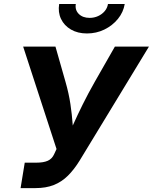

<svg xmlns="http://www.w3.org/2000/svg" viewBox="-20 -967 786 987"><path d="M85.8 0 107.2 -130.8H167.2Q204 -130.8 225.9 -140.7Q247.8 -150.7 258.4 -174.5L270.6 -200.9L99 -727.5H265.1L316.5 -547.1Q333.9 -486.7 342 -431.9Q350.1 -377.1 353.5 -328.9Q356.8 -280.7 359.9 -239.8H317.1Q335.9 -280.9 357.2 -328.6Q378.6 -376.3 405.6 -430.9Q432.6 -485.4 467.6 -547.1L570.6 -727.5H745.7L389.2 -141.2Q361 -95.5 329.1 -63.8Q297.1 -32.1 256.7 -16Q216.4 0 162.1 0ZM427.1 -795Q379.4 -795 344.7 -815.2Q309.9 -835.5 293.6 -869.9Q277.3 -904.3 284.2 -946.6H369.7Q364.6 -915.8 384.9 -895.5Q405.2 -875.1 440.8 -875.1Q464.3 -875.1 484.5 -884.4Q504.7 -893.7 518.3 -909.8Q531.9 -926 535.1 -946.6H621.2Q614.3 -904.3 586.2 -869.8Q558 -835.3 516.5 -815.1Q475.1 -795 427.1 -795Z"/></svg>

Font: Adwaita Sans
Style: Italic
Weight: 400
Italic angle: -9.39999°
Designer: Rasmus Andersson
Foundry: rsms
Version: Version 4.001;git-9221beed3